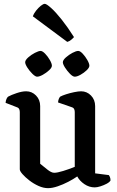

<svg xmlns="http://www.w3.org/2000/svg" viewBox="-20 -975 608 999"><path d="M230 4Q206 4 180.5 -7.5Q155 -19 133 -36Q111 -53 97 -69Q83 -85 83 -94V-392Q83 -400 80 -407Q77 -414 68 -417L9 -440Q10 -452 14 -460.5Q18 -469 22 -472Q38 -481 66.5 -490.5Q95 -500 116 -500Q146 -500 167.5 -478Q189 -456 189 -423V-123Q204 -111 225.5 -93.5Q247 -76 262 -76Q278 -76 309 -85.5Q340 -95 369 -107V-392Q369 -400 366 -407Q363 -414 354 -417L282 -442Q283 -454 286.5 -461.5Q290 -469 293 -472Q304 -478 324 -484.5Q344 -491 366 -495.5Q388 -500 402 -500Q432 -500 453.5 -478Q475 -456 475 -423V-73L546 -64Q549 -61 552 -53.5Q555 -46 555 -36Q550 -27 535 -19Q520 -11 502.5 -5.5Q485 0 473 0Q444 0 419 -17Q394 -34 382 -57Q362 -43 335 -29Q308 -15 280 -5.5Q252 4 230 4ZM369 -576Q359 -576 344.5 -590.5Q330 -605 318.5 -623Q307 -641 307 -651Q307 -662 322.5 -676Q338 -690 357 -700Q376 -710 387 -710Q397 -710 410.5 -695.5Q424 -681 434.5 -662.5Q445 -644 445 -633Q445 -623 431 -609.5Q417 -596 399 -586Q381 -576 369 -576ZM173 -576Q164 -576 149 -590.5Q134 -605 122.5 -623Q111 -641 111 -651Q111 -662 126.5 -676Q142 -690 161.5 -700Q181 -710 191 -710Q201 -710 215 -695.5Q229 -681 239.5 -662.5Q250 -644 250 -633Q250 -623 235.5 -609.5Q221 -596 203 -586Q185 -576 173 -576ZM330 -757 151 -890Q156 -905 168 -920Q180 -935 192.5 -945Q205 -955 213 -955Q222 -955 246 -933.5Q270 -912 301 -873Q332 -834 365 -782Q360 -776 350.5 -768Q341 -760 330 -757Z"/></svg>

Font: Texturina 72pt SemiBold
Style: Regular
Weight: 600
Designer: Guillermo Torres Carreño
Foundry: Omnibus-Type
Version: Version 1.002; ttfautohint (v1.8.3)